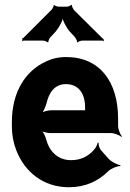

<svg xmlns="http://www.w3.org/2000/svg" viewBox="-20 -778 545 808"><path d="M258 -538C226 -538 197 -531 171 -518C87 -479 30 -390 30 -265V-246C30 -211 36 -178 48 -147C83 -55 162 10 270 10C339 10 394 -16 435 -57C447 -69 474 -80 486 -79L487 -83C474 -84 447 -98 436 -111L405 -146C398 -154 394 -169 395 -177L391 -178C390 -170 382 -153 374 -146C351 -120 320 -104 279 -104C224 -104 188 -140 174 -192C171 -206 160 -226 152 -233L151 -229C159 -223 178 -218 192 -218H447C461 -218 483 -209 491 -202L493 -204C486 -212 477 -234 477 -248V-278C477 -434 400 -538 258 -538ZM338 -326V-320C338 -317 338 -311 340 -310L342 -312C341 -314 335 -314 332 -314H196C182 -314 159 -308 151 -301L153 -297C161 -305 172 -328 176 -344C186 -389 211 -424 257 -424C309 -424 338 -387 338 -326ZM413 -615 291 -736C288 -740 281 -753 283 -756L280 -758C278 -754 266 -750 262 -750H226C222 -750 210 -754 208 -757L206 -756C207 -753 200 -740 197 -737L78 -618C77 -617 75 -617 74 -617L73 -614C73 -613 75 -612 75 -611C75 -609 73 -607 72 -606L74 -604C75 -605 77 -607 79 -607H162C166 -607 178 -603 180 -600L184 -601C182 -604 188 -617 191 -620L215 -646C228 -661 246 -694 246 -710H242C242 -694 260 -660 273 -646L296 -621C299 -617 306 -604 304 -601L307 -599C308 -603 321 -607 325 -607H412C413 -607 414 -605 415 -604L418 -607C417 -608 415 -609 415 -610C415 -611 416 -611 417 -612L415 -615Z"/></svg>

Font: Asimov
Style: EdgeNar
Weight: 500
Designer: Google
Version: Version 2.000980: 2014